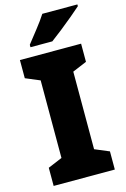

<svg xmlns="http://www.w3.org/2000/svg" viewBox="-137 -989 689 1052"><g transform="rotate(-15 207.0 -463.5)"><path d="M378 0H31V-103L112 -137V-577L31 -611V-714H378V-611L297 -577V-137L378 -103ZM414 -917Q394 -899 360.5 -871Q327 -843 291 -814.5Q255 -786 229 -767H105V-781Q130 -813 162 -853.5Q194 -894 215 -927H414Z"/></g></svg>

Font: Noto Sans Khmer UI SemiCondensed Black
Style: Regular
Weight: 900
Width: 4
Designer: Danh Hong and the Monotype Design Team
Foundry: Monotype Imaging Inc.
Version: Version 2.002; ttfautohint (v1.8.4.7-5d5b)